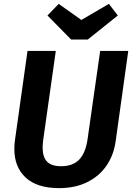

<svg xmlns="http://www.w3.org/2000/svg" viewBox="-20 -955 685 991"><path d="M577 -226Q567 -155 530 -100.5Q493 -46 430.5 -15Q368 16 285 16Q171 16 112.5 -38.5Q54 -93 54 -186Q54 -208 57 -230L122 -692H268L203 -233Q200 -211 200 -193Q200 -144 223 -120.5Q246 -97 295 -97Q356 -97 389 -131.5Q422 -166 432 -237L497 -692H642ZM588 -875 433 -751H347L225 -875L283 -935L400 -852L542 -935Z"/></svg>

Font: Fira Sans SemiBold
Style: Italic
Weight: 600
Italic angle: -8°
Designer: bBox Type GmbH & Carrois Corporate GbR & Edenspiekermann AG
Foundry: bBox Type GmbH & Carrois Corporate GbR & Edenspiekermann AG
Version: Version 4.301